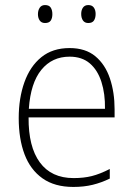

<svg xmlns="http://www.w3.org/2000/svg" viewBox="-20 -729 527 759"><path d="M255 -539Q318 -539 357 -506.5Q396 -474 414.5 -419Q433 -364 433 -297V-265H93Q92 -149 137.5 -87Q183 -25 271 -25Q311 -25 343 -33Q375 -41 414 -61V-23Q381 -7 346.5 1.5Q312 10 270 10Q196 10 148 -24Q100 -58 77 -119Q54 -180 54 -262Q54 -341 76.5 -404Q99 -467 143.5 -503Q188 -539 255 -539ZM255 -505Q186 -505 143.5 -453Q101 -401 94 -299H395Q396 -358 381 -405Q366 -452 335 -478.5Q304 -505 255 -505ZM130 -673Q130 -688 137 -698.5Q144 -709 158 -709Q174 -709 180.5 -699Q187 -689 187 -673Q187 -657 180.5 -647.5Q174 -638 158 -638Q144 -638 137 -648Q130 -658 130 -673ZM301 -674Q301 -689 308 -699Q315 -709 329 -709Q344 -709 351 -699Q358 -689 358 -674Q358 -658 351.5 -648Q345 -638 329 -638Q315 -638 308 -648Q301 -658 301 -674Z"/></svg>

Font: Noto Sans Sinhala UI SemiCondensed ExtraLight
Style: Regular
Weight: 200
Width: 4
Designer: Jelle Bosma - Monotype Design Team
Foundry: Monotype Imaging Inc.
Version: Version 2.006; ttfautohint (v1.8.4.7-5d5b)